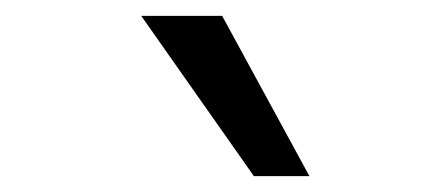

<svg xmlns="http://www.w3.org/2000/svg" viewBox="-20 -775 540 242"><path d="M300 -553 158 -755H260L370 -553Z"/></svg>

Font: Mulish SemiBold
Style: Italic
Weight: 600
Italic angle: -9°
Designer: Vernon Adams
Foundry: Vernon Adams
Version: Version 3.603; ttfautohint (v1.8.3)